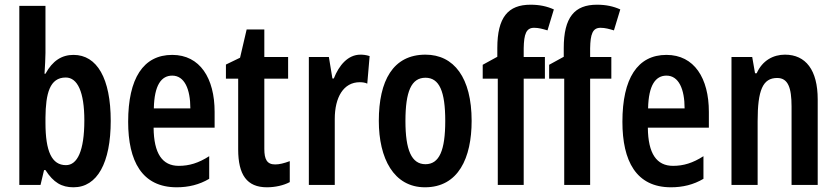

<svg xmlns="http://www.w3.org/2000/svg" viewBox="-20 -785 3551 815"><path d="M173 -560V-760H62V0H152L167 -63H173C207 -10 242 10 292 10C393 10 450 -94 450 -272C450 -452 392 -552 292 -552C242 -552 203 -527 173 -472H169C171 -506 173 -539 173 -560ZM259 -456C309 -456 338 -395 338 -274C338 -144 308 -84 260 -84C200 -84 173 -142 173 -264V-286C174 -388 191 -456 259 -456Z M711 -552C588 -552 524 -452 524 -268C524 -102 582 10 730 10C780 10 826 -1 868 -26V-122C823 -93 783 -81 739 -81C669 -81 633 -133 632 -243H891V-310C891 -453 829 -552 711 -552ZM711 -464C763 -464 788 -407 788 -325H633C635 -424 665 -464 711 -464Z M1148 -87C1113 -87 1102 -109 1102 -153V-451H1203V-543H1102V-660H1027L999 -540L939 -511V-451H991V-151C991 -43 1028 10 1113 10C1148 10 1184 2 1210 -12V-101C1186 -92 1166 -87 1148 -87Z M1510 -553C1457 -553 1419 -508 1397 -452H1391L1376 -543H1291V0H1401V-280C1401 -372 1438 -436 1507 -436C1515 -436 1530 -435 1539 -430L1549 -547C1533 -552 1521 -553 1510 -553Z M1982 -272C1982 -455 1907 -553 1786 -553C1648 -553 1588 -442 1588 -272C1588 -113 1651 10 1784 10C1926 10 1982 -115 1982 -272ZM1701 -271C1701 -397 1726 -455 1786 -455C1845 -455 1870 -397 1870 -272C1870 -147 1845 -88 1786 -88C1727 -88 1701 -148 1701 -271Z M2293 -451V-543H2203V-580C2204 -641 2214 -667 2247 -667C2267 -667 2284 -662 2304 -656L2331 -745C2302 -758 2271 -765 2232 -765C2137 -765 2091 -712 2091 -581V-544L2029 -510V-451H2093V0H2203V-451Z M2575 -451V-543H2485V-580C2486 -641 2496 -667 2529 -667C2549 -667 2566 -662 2586 -656L2613 -745C2584 -758 2553 -765 2514 -765C2419 -765 2373 -712 2373 -581V-544L2311 -510V-451H2375V0H2485V-451Z M2809 -552C2686 -552 2622 -452 2622 -268C2622 -102 2680 10 2828 10C2878 10 2924 -1 2966 -26V-122C2921 -93 2881 -81 2837 -81C2767 -81 2731 -133 2730 -243H2989V-310C2989 -453 2927 -552 2809 -552ZM2809 -464C2861 -464 2886 -407 2886 -325H2731C2733 -424 2763 -464 2809 -464Z M3312 -553C3262 -553 3216 -528 3192 -474H3185L3173 -543H3085V0H3196V-270C3196 -403 3218 -454 3279 -454C3325 -454 3340 -413 3340 -333V0H3451V-363C3451 -488 3400 -553 3312 -553Z"/></svg>

Font: Noto Sans Gurmukhi UI ExtraCondensed SemiBold
Style: Regular
Weight: 600
Width: 2
Designer: Jelle Bosma - Monotype Design Team
Foundry: Monotype Imaging Inc.
Version: Version 2.004